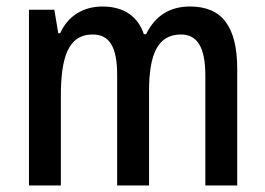

<svg xmlns="http://www.w3.org/2000/svg" viewBox="-20 -570 815 590"><path d="M564 -550C502 -550 457 -522 429 -465H422C405 -517 363 -550 295 -550C237 -550 189 -522 165 -468H159L147 -540H69V0H167V-274C167 -391 188 -464 265 -464C316 -464 340 -426 340 -340V0H438V-290C438 -404 465 -464 536 -464C586 -464 611 -425 611 -338V0H709V-357C709 -489 662 -550 564 -550Z"/></svg>

Font: Noto Sans Thai Cond Med
Style: Regular
Weight: 500
Width: 3
Designer: Monotype Design Team
Foundry: Monotype Imaging Inc.
Version: Version 2.002